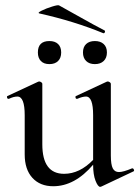

<svg xmlns="http://www.w3.org/2000/svg" viewBox="-20 -709 537 740"><path d="M75.2 -265.1Q75.2 -336.9 46.9 -336.9Q32.7 -336.9 14.2 -328.1H12.2Q8.3 -328.1 7.1 -333Q5.9 -337.9 8.8 -338.9L127 -394L130.9 -395Q134.8 -395 138.9 -392.1Q143.1 -389.2 143.1 -386.2V-152.8Q143.1 -39.1 227.1 -39.1Q287.1 -39.1 338.9 -92.8V-265.1Q338.9 -336.9 311.5 -336.9Q297.9 -336.9 277.8 -328.1H275.9Q272 -328.1 271 -333Q270 -337.9 272.9 -338.9L391.1 -394L395 -395Q398.9 -395 403.1 -392.1Q407.2 -389.2 407.2 -386.2V-109.9Q407.2 -74.7 414.6 -60.3Q421.9 -45.9 438.5 -45.9Q455.1 -45.9 488.8 -60.1H490.2Q494.1 -60.1 496.1 -55.4Q498 -50.8 495.1 -48.8L371.1 9.8Q369.1 10.7 366.2 11.2Q357.4 11.2 348.1 -12.5Q338.9 -36.1 338.9 -74.2Q268.1 8.8 185.1 8.8Q134.3 8.8 104.7 -23.7Q75.2 -56.2 75.2 -113.8ZM312 -473.9Q299.8 -485.8 299.8 -506.8Q299.8 -527.8 312 -539.3Q324.2 -550.8 345.7 -550.8Q367.2 -550.8 379.6 -539.3Q392.1 -527.8 392.1 -506.8Q392.1 -485.8 379.6 -473.9Q367.2 -461.9 345.7 -461.9Q324.2 -461.9 312 -473.9ZM126 -506.8Q126 -550.8 170.4 -550.8Q191.9 -550.8 203.9 -539.3Q215.8 -527.8 215.8 -506.8Q215.8 -485.8 203.9 -473.9Q191.9 -461.9 170.4 -461.9Q148.9 -461.9 137.5 -473.9Q126 -485.8 126 -506.8ZM377.9 -581.1Q265.6 -627.4 131.8 -657.2Q123 -659.2 140.6 -668Q158.2 -676.8 181.2 -683.8Q204.1 -690.9 208 -688Q229 -676.8 288.1 -643.3Q347.2 -609.9 382.8 -591.8Q384.8 -590.8 384.8 -587.9Q384.8 -585 382.8 -582.5Q380.9 -580.1 377.9 -581.1Z"/></svg>

Font: Cormorant-Medium
Style: Regular
Weight: 500
Designer: Christian Thalmann (Catharsis Fonts)
Version: Version 3.000